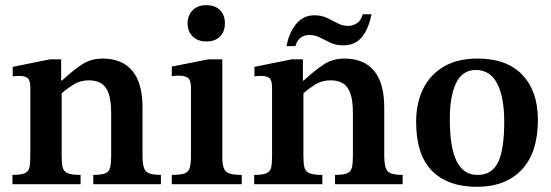

<svg xmlns="http://www.w3.org/2000/svg" viewBox="-20 -711 2128 741"><path d="M601 0H340V-36Q372 -36 386.5 -42Q401 -48 405 -64Q409 -80 409 -108V-273Q409 -325 398.5 -352.5Q388 -380 368.5 -390.5Q349 -401 324 -401Q290 -401 265 -385.5Q240 -370 218 -351V-108Q218 -80 222 -64.5Q226 -49 241.5 -42.5Q257 -36 291 -36V0H28V-36Q61 -36 75.5 -42.5Q90 -49 93.5 -64.5Q97 -80 97 -108V-374Q97 -401 86.5 -409.5Q76 -418 56 -418Q43 -418 36 -417Q29 -416 29 -416V-453L173 -482H216V-400H219Q259 -437 294.5 -461Q330 -485 376 -485Q451 -485 490.5 -438Q530 -391 530 -296V-108Q530 -66 542.5 -51Q555 -36 601 -36Z M913 0H643V-36Q676 -36 691.5 -41.5Q707 -47 712 -62.5Q717 -78 717 -107V-371Q717 -404 704 -411.5Q691 -419 669 -419Q658 -419 650.5 -418Q643 -417 643 -417V-454L784 -482H838V-109Q838 -80 843 -64Q848 -48 864 -42Q880 -36 913 -36ZM776 -551Q743 -551 723.5 -570.5Q704 -590 704 -621Q704 -651 723 -671Q742 -691 776 -691Q811 -691 829.5 -671.5Q848 -652 848 -621Q848 -590 829.5 -570.5Q811 -551 776 -551Z M1534 0H1273V-36Q1305 -36 1319.5 -42Q1334 -48 1338 -64Q1342 -80 1342 -108V-273Q1342 -325 1331.5 -352.5Q1321 -380 1301.5 -390.5Q1282 -401 1257 -401Q1223 -401 1198 -385.5Q1173 -370 1151 -351V-108Q1151 -80 1155 -64.5Q1159 -49 1174.5 -42.5Q1190 -36 1224 -36V0H961V-36Q994 -36 1008.5 -42.5Q1023 -49 1026.5 -64.5Q1030 -80 1030 -108V-374Q1030 -401 1019.5 -409.5Q1009 -418 989 -418Q976 -418 969 -417Q962 -416 962 -416V-453L1106 -482H1149V-400H1152Q1192 -437 1227.5 -461Q1263 -485 1309 -485Q1384 -485 1423.5 -438Q1463 -391 1463 -296V-108Q1463 -66 1475.5 -51Q1488 -36 1534 -36ZM1120 -533H1086Q1095 -584 1122.5 -618Q1150 -652 1194 -652Q1221 -652 1242 -642Q1263 -632 1282.5 -621.5Q1302 -611 1323 -611Q1341 -611 1357 -621Q1373 -631 1380 -656H1414Q1402 -598 1376 -567Q1350 -536 1305 -536Q1277 -536 1255.5 -546Q1234 -556 1215 -566Q1196 -576 1174 -576Q1156 -576 1141.5 -566.5Q1127 -557 1120 -533Z M1821 10Q1708 10 1647 -52Q1586 -114 1586 -241Q1586 -312 1612.5 -367Q1639 -422 1692 -453.5Q1745 -485 1823 -485Q1937 -485 1996.5 -421.5Q2056 -358 2056 -249Q2056 -122 1993.5 -56Q1931 10 1821 10ZM1824 -36Q1878 -36 1902 -84Q1926 -132 1926 -242Q1926 -335 1899 -388Q1872 -441 1816 -441Q1765 -441 1740.5 -391Q1716 -341 1716 -252Q1716 -140 1743 -87.5Q1770 -35 1824 -36Z"/></svg>

Font: STIX Two Text SemiBold
Style: Regular
Weight: 600
Designer: Ross Mills, John Hudson & Paul Hanslow, Tiro Typeworks Ltd; with prior portions MicroPress Inc., and Coen Hoffman.
Foundry: Tiro Typeworks Ltd
Version: Version 2.13 b171